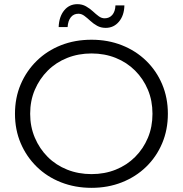

<svg xmlns="http://www.w3.org/2000/svg" viewBox="-20 -897 879 923"><path d="M420 6Q341 6 273.5 -20.5Q206 -47 156.5 -95.5Q107 -144 79.5 -208.5Q52 -273 52 -350Q52 -427 79.5 -491.5Q107 -556 156.5 -604.5Q206 -653 273 -679.5Q340 -706 420 -706Q499 -706 566 -679.5Q633 -653 682.5 -605Q732 -557 759.5 -492Q787 -427 787 -350Q787 -273 759.5 -208Q732 -143 682.5 -95Q633 -47 566 -20.5Q499 6 420 6ZM420 -60Q483 -60 536.5 -81.5Q590 -103 629.5 -142.5Q669 -182 691 -234.5Q713 -287 713 -350Q713 -413 691 -465.5Q669 -518 629.5 -557.5Q590 -597 536.5 -618.5Q483 -640 420 -640Q357 -640 303 -618.5Q249 -597 209.5 -557.5Q170 -518 147.5 -465.5Q125 -413 125 -350Q125 -288 147.5 -235Q170 -182 209.5 -142.5Q249 -103 303 -81.5Q357 -60 420 -60ZM488 -763Q465 -763 447 -773Q429 -783 414.5 -796.5Q400 -810 386 -820.5Q372 -831 357 -831Q334 -831 320.5 -814Q307 -797 305 -767H262Q264 -817 288.5 -847Q313 -877 352 -877Q375 -877 393.5 -866.5Q412 -856 426.5 -842.5Q441 -829 454.5 -819Q468 -809 483 -809Q506 -809 520 -825.5Q534 -842 535 -871H578Q577 -823 552 -793Q527 -763 488 -763Z"/></svg>

Font: MOST Montserrat
Style: Regular
Weight: 400
Designer: Julieta Ulanovsky
Foundry: Julieta Ulanovsky
Version: Version 8.000;March 11, 2024;FontCreator 15.0.0.2926 64-bit